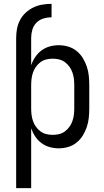

<svg xmlns="http://www.w3.org/2000/svg" viewBox="-20 -763 540 998"><path d="M64 -566Q64 -590 68.5 -614Q73 -638 84.5 -659.5Q96 -681 114 -697.5Q132 -714 154 -724.5Q176 -735 200 -739Q224 -743 248 -743V-673Q226 -673 205 -666.5Q184 -660 169 -644.5Q154 -629 148 -608Q142 -587 142 -566ZM64 215V-566H142V-424Q150 -447 163.5 -467Q177 -487 196 -501Q215 -515 238 -521.5Q261 -528 285 -528Q310 -528 334 -521Q358 -514 377.5 -498.5Q397 -483 410 -462Q423 -441 431 -417.5Q439 -394 441.5 -369.5Q444 -345 444 -320V-200Q444 -175 441.5 -150.5Q439 -126 431 -102.5Q423 -79 410 -58Q397 -37 377.5 -21.5Q358 -6 334 1Q310 8 285 8Q261 8 238 1.5Q215 -5 196 -19Q177 -33 163.5 -53Q150 -73 142 -96V215ZM254 -62Q271 -62 287.5 -66Q304 -70 317.5 -80Q331 -90 341 -104Q351 -118 356.5 -134Q362 -150 364 -166.5Q366 -183 366 -200V-320Q366 -337 364 -353.5Q362 -370 356.5 -386Q351 -402 341 -416Q331 -430 317.5 -440Q304 -450 287.5 -454Q271 -458 254 -458Q237 -458 220.5 -454Q204 -450 190.5 -440Q177 -430 167 -416Q157 -402 151.5 -386Q146 -370 144 -353.5Q142 -337 142 -320V-200Q142 -183 144 -166.5Q146 -150 151.5 -134Q157 -118 167 -104Q177 -90 190.5 -80Q204 -70 220.5 -66Q237 -62 254 -62Z"/></svg>

Font: Iosevka Term Curly
Style: Regular
Weight: 400
Designer: Belleve Invis
Foundry: Belleve Invis
Version: Version 32.3.0